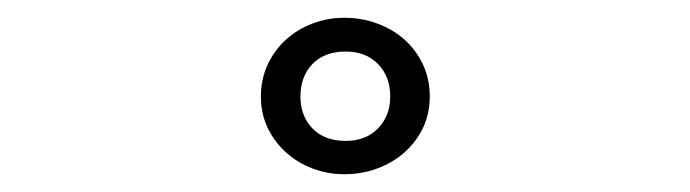

<svg xmlns="http://www.w3.org/2000/svg" viewBox="-20 -957 776 216"><path d="M273.5 -848.5Q273.5 -868 281.2 -884.5Q289 -901 301.8 -912.5Q314.5 -924 331.5 -930.5Q348.5 -937 367.5 -937Q387 -937 404.5 -930.5Q422 -924 435 -912.5Q448 -901 455.8 -884.5Q463.5 -868 463.5 -848.5Q463.5 -829 455.8 -813Q448 -797 435 -785.5Q422 -774 404.5 -767.5Q387 -761 367.5 -761Q348.5 -761 331.5 -767.5Q314.5 -774 301.8 -785.5Q289 -797 281.2 -813Q273.5 -829 273.5 -848.5ZM318 -848.5Q318 -826.5 331.5 -812.5Q345 -798.5 369 -798.5Q391.5 -798.5 405.2 -812.5Q419 -826.5 419 -848.5Q419 -871 405.2 -885Q391.5 -899 369 -899Q345 -899 331.5 -885Q318 -871 318 -848.5Z"/></svg>

Font: Lato
Style: Regular
Weight: 400
Designer: Lukasz Dziedzic with Adam Twardoch and Botio Nikoltchev
Foundry: tyPoland Lukasz Dziedzic
Version: Version 2.015; 2015-08-06; http://www.latofonts.com/